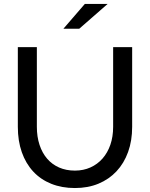

<svg xmlns="http://www.w3.org/2000/svg" viewBox="-20 -938 756 969"><path d="M70 0ZM647 -298Q647 -228 626.5 -171Q606 -114 568 -73.5Q530 -33 477 -11Q424 11 358 11Q292 11 238.5 -10.5Q185 -32 147.5 -72.5Q110 -113 90 -170Q70 -227 70 -298V-700H166V-298Q166 -248 179.5 -207Q193 -166 218 -137Q243 -108 278.5 -92.5Q314 -77 358 -77Q401 -77 436.5 -93Q472 -109 497.5 -138Q523 -167 537 -207.5Q551 -248 551 -298V-700H647ZM408 -918H523L380 -793H300Z"/></svg>

Font: Rosa Sans
Style: Regular
Weight: 400
Designer: Pentagram / MCKL
Foundry: Pentagram / MCKL
Version: Version 1.005;September 16, 2019;FontCreator 11.5.0.2425 64-